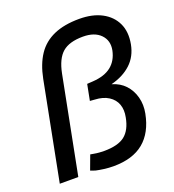

<svg xmlns="http://www.w3.org/2000/svg" viewBox="-139 -867 891 984"><g transform="rotate(-20 306.5 -375.0)"><path d="M191 -10 220 -88 237 -85Q253 -82 268 -81Q283 -80 293 -80Q370 -80 407 -109.5Q444 -139 456 -204Q464 -243 453 -273.5Q442 -304 412.5 -323Q383 -342 338 -344L312 -346L329 -433L361 -435Q425 -439 461.5 -468Q498 -497 509 -550Q519 -601 486.5 -634.5Q454 -668 391 -668Q316 -668 278.5 -635.5Q241 -603 226 -527L123 0H22L126 -534Q141 -610 174.5 -660Q208 -710 265 -735Q322 -760 404 -760Q476 -760 526 -733.5Q576 -707 598.5 -659.5Q621 -612 609 -547Q597 -484 555 -445Q513 -406 447 -389V-388Q489 -376 516.5 -346.5Q544 -317 555 -275.5Q566 -234 557 -188Q538 -90 477.5 -40Q417 10 312 10Q287 10 260.5 6.5Q234 3 217 -1Z"/></g></svg>

Font: REM
Style: Italic
Weight: 400
Italic angle: -11°
Designer: Octavio Pardo
Foundry: Ashler Design
Version: Version 1.005;gftools[0.9.28]